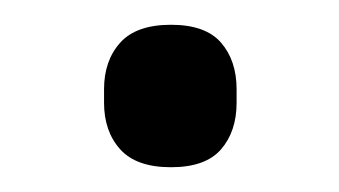

<svg xmlns="http://www.w3.org/2000/svg" viewBox="-20 -339 274 155"><path d="M118 -204Q90 -204 77 -218.5Q64 -233 64 -256V-267Q64 -290 77 -304.5Q90 -319 118 -319Q146 -319 158.5 -304.5Q171 -290 171 -267V-256Q171 -233 158.5 -218.5Q146 -204 118 -204Z"/></svg>

Font: Sofia Sans Semi Condensed
Style: Regular
Weight: 400
Designer: Botio Nikoltchev, Ani Petrova
Foundry: lettersoup
Version: Version 4.100; ttfautohint (v1.8.4.7-5d5b)